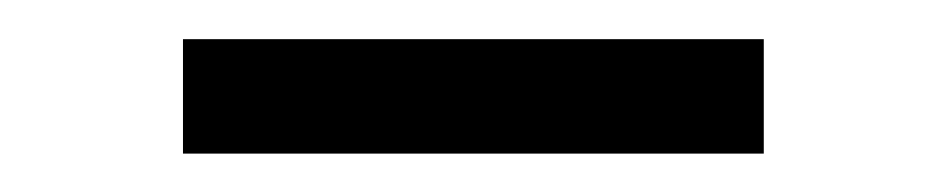

<svg xmlns="http://www.w3.org/2000/svg" viewBox="-20 -362 493 100"><path d="M377.8 -341.6H75.3V-282H377.8Z"/></svg>

Font: Karasuma Gothic
Style: Light
Weight: 300
Designer: Rasmus Andersson / Ryoko Nishizuka
Foundry: rsms
Version: Version 1.00